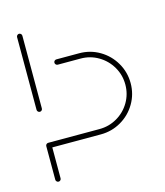

<svg xmlns="http://www.w3.org/2000/svg" viewBox="-85 -583 555 647"><g transform="rotate(-15 193.0 -259.0)"><path d="M40.7 -1.5Q37 -1.5 34.3 -4.3Q31.5 -7 31.5 -10.7V-127.8Q31.5 -131.9 34.3 -134.4Q37 -137 40.7 -137Q44.8 -137 47.4 -134.4Q50 -131.9 50 -127.8V-10.7Q50 -7 47.4 -4.3Q44.8 -1.5 40.7 -1.5ZM40.7 -517.4Q44.4 -517.4 47.2 -514.6Q50 -511.9 50 -508.1V-254.4Q50 -250.7 47.4 -248Q44.8 -245.2 40.7 -245.2Q37 -245.2 34.3 -248Q31.5 -250.7 31.5 -254.4V-508.1Q31.5 -511.9 34.3 -514.6Q37 -517.4 40.7 -517.4ZM31.5 -127.8Q31.5 -131.9 34.3 -134.4Q37 -137 40.7 -137H219.6Q253 -137 281.3 -153.5Q309.6 -170 326.1 -198.1Q342.6 -226.3 342.6 -259.6Q342.6 -293 326.1 -321.3Q309.6 -349.6 281.3 -366.3Q253 -383 219.6 -383H140Q136.3 -383 133.5 -385.7Q130.7 -388.5 130.7 -392.2Q130.7 -396.3 133.5 -398.9Q136.3 -401.5 140 -401.5H219.6Q258.1 -401.5 290.6 -382.4Q323 -363.3 342 -330.7Q361.1 -298.1 361.1 -259.6Q361.1 -221.1 342 -188.7Q323 -156.3 290.4 -137.4Q257.8 -118.5 219.6 -118.5H40.7Q37 -118.5 34.3 -121.3Q31.5 -124.1 31.5 -127.8Z"/></g></svg>

Font: 26F Galaxy Sans Hairline
Style: Regular
Weight: 50
Designer: C₂₉H₂₅N₃O₅
Version: Version 1.100